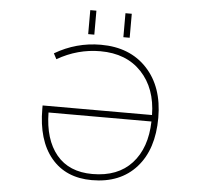

<svg xmlns="http://www.w3.org/2000/svg" viewBox="-61 -992 1121 1067"><g transform="rotate(5 500.0 -459.0)"><path d="M792 -341.8H217.8Q219.7 -191.4 289.6 -106.9Q359.4 -22.5 490.2 -22.5Q631.8 -22.5 710 -107.9Q788.1 -193.4 792 -341.8ZM792 -377.9Q790 -526.4 705.6 -616.2Q621.1 -706.1 475.6 -706.1Q348.6 -706.1 235.4 -640.6L218.8 -671.9Q337.9 -742.2 475.6 -742.2Q637.7 -742.2 732.9 -640.1Q828.1 -538.1 828.1 -365.2Q828.1 -189.5 738.3 -88.9Q648.4 11.7 490.2 11.7Q344.7 11.7 263.2 -85.9Q181.6 -183.6 181.6 -360.4V-377.9ZM399.4 -794.9V-928.7H433.6V-794.9ZM595.7 -794.9V-928.7H630.9V-794.9Z"/></g></svg>

Font: GenEi Gothic M ExtraLight
Style: Regular
Weight: 200
Designer: o_tamon (Modified); [Source Han Sans]
Ryoko NISHIZUKA  (kana & ideographs); Paul D. Hunt (Latin, Greek & Cyrillic); Wenl
Version: Version 1.1a;Original Version 1.004